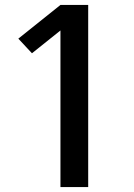

<svg xmlns="http://www.w3.org/2000/svg" viewBox="-20 -755 540 775"><path d="M224 0V-632L109 -540L54 -599L224 -735H336V0Z"/></svg>

Font: iosevka_custom_sans_ss08
Style: Bold
Weight: 700
Designer: Belleve Invis
Foundry: Belleve Invis
Version: Version 10.3.0; ttfautohint (v1.8.3)